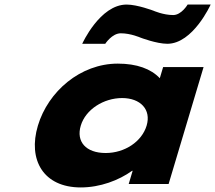

<svg xmlns="http://www.w3.org/2000/svg" viewBox="-20 -807 944 842"><path d="M596.1 -642C596.1 -642 666.6 -615 713.8 -615C826.3 -615 903.8 -787 903.8 -787H802.8C802.8 -787 776 -741 739.4 -741C695.8 -741 653.1 -760 653.1 -760C653.1 -760 582.6 -787 535.4 -787C418 -787 340.6 -615 340.6 -615H441.6C441.6 -615 471.1 -661 509.8 -661C553.3 -661 596.1 -642 596.1 -642ZM146.2 -256C191.1 -406 332.5 -528 496.6 -528C580.1 -528 642.2 -505 680.8 -464L695.4 -513H872.8L719.4 0H544.4L561.7 -58H559.3C500.8 -16 418.9 15 334.2 15C170.1 15 101.3 -106 146.2 -256ZM334.2 -256C313.2 -186 356.4 -136 443.5 -136C527 -136 602 -186 623 -256C644.2 -327 595.4 -377 515.6 -377C434.5 -377 355.4 -327 334.2 -256Z"/></svg>

Font: Hussar
Style: BdSuprExtOblThree
Weight: 700
Foundry: Cannot Into Space Fonts
Version: Version 2.00